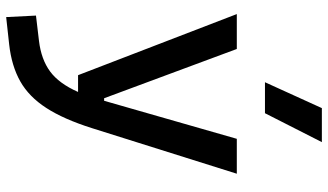

<svg xmlns="http://www.w3.org/2000/svg" viewBox="-242 -594 1069 626"><g transform="rotate(90 293.0 -280.5)"><path d="M224.6 0 25.4 -517.6H139.2L299.8 -85H308.1L432.1 -517.6H545.9L397.5 -45.9Q368.2 46.9 331.5 103.5Q294.9 160.2 244.6 188.5Q194.3 216.8 124.5 224.6L35.2 234.4L30.3 137.2L112.8 127.4Q173.3 120.1 212.6 91.1Q252 62 279.3 0ZM247.6 -609.4 332 -794.9H442.9L348.6 -609.4Z"/></g></svg>

Font: Caskaydia Cove Medium
Style: Regular
Weight: 500
Monospace: yes
Designer: Aaron Bell
Foundry: Saja Typeworks
Version: Version 4.300; ttfautohint (v1.8.3)